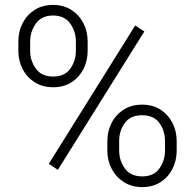

<svg xmlns="http://www.w3.org/2000/svg" viewBox="-20 -741 779 771"><path d="M53.7 -536.6V-574.2Q53.7 -614.7 70.8 -647.9Q87.9 -681.2 119.1 -701.2Q150.4 -721.2 192.9 -721.2Q235.4 -721.2 266.6 -701.2Q297.9 -681.2 314.9 -647.9Q332 -614.7 332 -574.2V-536.6Q332 -497.1 315.2 -463.9Q298.3 -430.7 267.3 -410.6Q236.3 -390.6 193.8 -390.6Q150.9 -390.6 119.4 -410.6Q87.9 -430.7 70.8 -463.9Q53.7 -497.1 53.7 -536.6ZM101.1 -574.2V-536.6Q101.1 -498 123.8 -465.8Q146.5 -433.6 193.8 -433.6Q240.2 -433.6 262.5 -465.6Q284.7 -497.6 284.7 -536.6V-574.2Q284.7 -614.3 262 -646.5Q239.3 -678.7 192.9 -678.7Q147 -678.7 124 -646.5Q101.1 -614.3 101.1 -574.2ZM559.6 -614.7 212.4 -59.1 175.8 -83 522.9 -638.7ZM411.1 -136.2V-174.3Q411.1 -214.4 428.2 -247.6Q445.3 -280.8 476.8 -300.8Q508.3 -320.8 550.3 -320.8Q593.3 -320.8 624.3 -300.8Q655.3 -280.8 672.4 -247.6Q689.5 -214.4 689.5 -174.3V-136.2Q689.5 -96.2 672.6 -63Q655.8 -29.8 624.8 -9.8Q593.8 10.3 551.3 10.3Q508.8 10.3 477.3 -9.8Q445.8 -29.8 428.5 -63Q411.1 -96.2 411.1 -136.2ZM458.5 -174.3V-136.2Q458.5 -97.2 481.2 -64.9Q503.9 -32.7 551.3 -32.7Q597.7 -32.7 620.1 -64.7Q642.6 -96.7 642.6 -136.2V-174.3Q642.6 -216.3 619.9 -247.3Q597.2 -278.3 550.3 -278.3Q504.4 -278.3 481.4 -247.3Q458.5 -216.3 458.5 -174.3Z"/></svg>

Font: Vazirmatn UI ExtraLight
Style: Regular
Weight: 200
Designer: Saber Rastikerdar
Foundry: Saber Rastikerdar
Version: Version 33.003